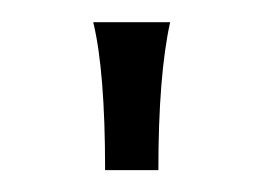

<svg xmlns="http://www.w3.org/2000/svg" viewBox="-20 -516 237 173"><path d="M133.3 -496Q122.7 -448 122.7 -362.7H74.7Q74.7 -452 64 -496Z"/></svg>

Font: Tenali Ramakrishna
Style: Regular
Weight: 400
Designer: Appaji Ambarisha Darbha
Foundry: Andhrapradesh Society for Knowledge Networks
Version: Version 1.0.5; ttfautohint (v1.2.25-373a) -l 7 -r 28 -G 50 -